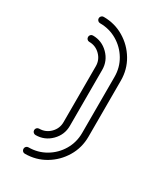

<svg xmlns="http://www.w3.org/2000/svg" viewBox="-180 -790 748 867"><g transform="rotate(30 194.5 -356.5)"><path d="M97.2 0.5Q90.3 0.5 85.7 -4.4Q81.1 -9.3 81.1 -16.1Q81.1 -22.9 85.7 -27.8Q90.3 -32.7 97.2 -32.7Q146 -32.7 186.5 -56.6Q227.1 -80.6 251 -121.1Q274.9 -161.6 274.9 -210.4V-502Q274.9 -551.3 251 -591.6Q227.1 -631.8 186.5 -655.8Q146 -679.7 97.2 -679.7Q90.3 -679.7 85.4 -684.6Q80.6 -689.5 80.6 -696.3Q80.6 -703.1 85.4 -708Q90.3 -712.9 97.2 -712.9Q155.3 -712.9 203.1 -684.3Q251 -655.8 279.5 -607.9Q308.1 -560.1 308.1 -502V-210.4Q308.1 -152.3 279.5 -104.5Q251 -56.6 203.1 -28.1Q155.3 0.5 97.2 0.5ZM97.2 -96.7Q90.3 -96.7 85.4 -101.6Q80.6 -106.4 80.6 -113.3Q80.6 -120.1 85.4 -125Q90.3 -129.9 97.2 -129.9Q130.4 -129.9 154.1 -153.6Q177.7 -177.2 177.7 -210.4V-502Q177.7 -535.2 154.1 -558.8Q130.4 -582.5 97.2 -582.5Q90.3 -582.5 85.7 -587.4Q81.1 -592.3 81.1 -599.1Q81.1 -606 85.7 -610.8Q90.3 -615.7 97.2 -615.7Q144 -615.7 177.5 -582.3Q210.9 -548.8 210.9 -502V-210.4Q210.9 -163.6 177.5 -130.1Q144 -96.7 97.2 -96.7Z"/></g></svg>

Font: Neon Sans
Style: Regular
Weight: 400
Designer: GGBot
Version: 0.80